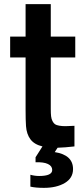

<svg xmlns="http://www.w3.org/2000/svg" viewBox="-20 -699 406 923"><path d="M224.1 -174.8Q224.1 -153.3 225.6 -140.1Q227.1 -127 232.4 -116.7Q237.8 -106.4 244.4 -101.8Q251 -97.2 265.4 -94.7Q279.8 -92.3 295.4 -92.5Q311 -92.8 337.9 -94.2V4.9Q291 10.3 256.8 11.2L243.2 32.2Q331.1 45.9 331.1 113.8Q331.1 157.2 291.5 180.7Q252 204.1 190.9 204.1Q151.4 204.1 126 198.2V141.1Q146.5 147 168 147Q231 147 231 118.2Q231 99.1 210.4 89.4Q189.9 79.6 150.9 81.1V57.1L184.1 4.9Q145 -4.4 126.5 -29.1Q107.9 -53.7 105 -92.8Q103 -120.6 103 -171.9V-422.9H28.8V-522.9H103V-679.2H224.1V-522.9H341.8V-422.9H224.1Z"/></svg>

Font: Nacelle SemiBold
Style: Regular
Weight: 600
Designer: Sora Sagano
Foundry: Sora Sagano
Version: Version 1.000;FEAKit 1.0